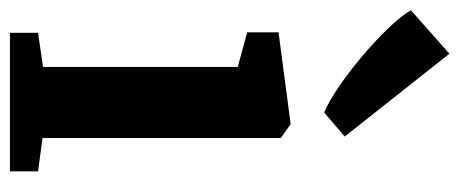

<svg xmlns="http://www.w3.org/2000/svg" viewBox="-299 -635 924 386"><g transform="rotate(90 163.0 -442.0)"><path d="M36 0V-56.5L104.5 -66.5V-458L35 -477V-540L217 -564H220L247.5 -544.5V-65.5L314.5 -56.5V0ZM195.5 -632Q175 -640.5 145.5 -660.5Q116 -680.5 85 -706.5Q54 -732.5 28.5 -758.8Q3 -785 -9.5 -806L78 -883.5L244.5 -673L196.5 -632Z"/></g></svg>

Font: Merriweather 28pt
Style: Bold
Weight: 700
Version: Version 2.100